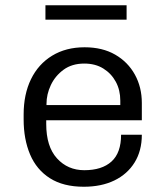

<svg xmlns="http://www.w3.org/2000/svg" viewBox="-20 -701 640 731"><path d="M299 10Q221 10 170 -22.5Q119 -55 94.5 -113Q70 -171 70 -246V-265Q70 -342 98 -399.5Q126 -457 178.5 -489Q231 -521 302 -521Q370 -521 418.5 -493Q467 -465 493.5 -417Q520 -369 520 -309V-243H156V-229Q156 -143 197 -98Q238 -53 301 -53Q368 -53 404.5 -86Q441 -119 441 -188H520Q520 -127 492.5 -82.5Q465 -38 415.5 -14Q366 10 299 10ZM157 -301H438V-318Q438 -358 421 -389.5Q404 -421 373.5 -440Q343 -459 301 -459Q254 -459 222 -435.5Q190 -412 173.5 -377Q157 -342 157 -305ZM153 -626V-681H462V-626Z"/></svg>

Font: Chivo Mono Light
Style: Regular
Weight: 300
Monospace: yes
Designer: Hector Gatti
Foundry: Omnibus-Type
Version: Version 1.008